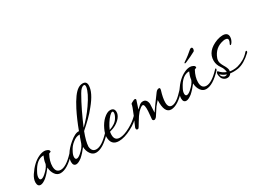

<svg xmlns="http://www.w3.org/2000/svg" viewBox="-37 -826 1658 1233"><g transform="rotate(-30 792.0 -210.0)"><path d="M16 1Q-7 1 -7 -29Q-7 -53 11 -81Q53 -144 102 -166Q123 -176 143 -176Q153 -176 165 -170.5Q177 -165 177 -155Q177 -150 170 -149Q166 -148 164.5 -147Q163 -146 162 -145Q139 -102 139 -65Q139 -18 176 -18Q215 -18 273 -79Q278 -85 281 -85Q284 -85 284 -81Q284 -77 281 -72Q214 0 164 0Q140 0 125 -21Q109 -43 108 -74Q83 -41 58 -19Q32 1 16 1ZM37 -29Q48 -29 66 -44Q82 -58 93 -71.5Q104 -85 109 -99Q111 -116 115.5 -129.5Q120 -143 125 -154Q73 -155 36 -82Q25 -62 25 -46Q25 -29 37 -29Z M280 1Q257 1 257 -29Q257 -53 275 -81Q295 -113 329 -141Q372 -178 400 -175Q427 -248 458 -309Q502 -395 538 -418Q555 -429 573 -429Q602 -429 602 -399Q602 -346 538 -269Q516 -241 488.5 -214Q461 -187 429 -159Q417 -128 410.5 -103Q404 -78 403 -58Q407 -18 440 -18Q479 -18 537 -79Q542 -85 545 -85Q548 -85 548 -81Q548 -77 545 -72Q478 0 428 0Q404 0 389 -21Q373 -43 372 -74Q347 -41 322 -19Q296 1 280 1ZM437 -179Q488 -228 527 -285Q577 -357 583 -398V-403Q583 -415 575 -415Q555 -415 534 -378Q507 -331 483 -281Q459 -231 437 -179ZM301 -29Q312 -29 330 -44Q363 -72 373 -99Q389 -148 394 -154Q367 -156 340 -133Q315 -114 300 -82Q289 -62 289 -46Q289 -29 301 -29Z M592 9Q534 9 534 -55Q534 -77 550 -110.5Q566 -144 589 -166Q617 -192 640 -192Q671 -192 671 -161Q671 -141 655 -121Q625 -85 571 -72Q570 -65 569.5 -59.5Q569 -54 569 -49Q569 -7 608 -7Q639 -7 686 -33Q706 -44 722 -56Q738 -68 749 -79Q761 -93 761 -81Q761 -76 757 -72Q746 -59 728.5 -45.5Q711 -32 686 -19Q633 9 592 9ZM575 -83Q624 -99 642 -131Q654 -151 654 -165Q654 -176 647 -176Q639 -176 625 -161.5Q611 -147 597.5 -126Q584 -105 575 -83Z M852 4Q843 1 844 -9L846 -29L849 -64Q852 -115 837 -115Q826 -115 800 -89Q792 -80 782.5 -66.5Q773 -53 762 -34Q742 0 740 1Q738 2 736 2.5Q734 3 732 3Q723 3 723 -9Q723 -14 724 -15L754 -84Q780 -145 780 -158Q783 -162 800 -170Q804 -172 807 -173Q810 -174 813 -174Q820 -174 820 -165L800 -104Q810 -114 828 -129Q838 -136 850 -136Q879 -136 883 -99L880 -35Q899 -64 957 -142Q968 -157 982 -157Q989 -157 989 -149L988 -141Q972 -90 972 -58Q972 -18 1000 -18Q1021 -18 1050 -41Q1055 -45 1065.5 -55Q1076 -65 1091 -81Q1095 -85 1098 -85Q1102 -85 1102 -81Q1103 -79 1100 -74Q1033 1 984 1Q934 1 938 -95Q934 -91 927 -83Q920 -75 910 -63L873 -6Q860 8 852 4Z M1096 1Q1073 1 1073 -29Q1073 -53 1091 -81Q1133 -144 1182 -166Q1203 -176 1223 -176Q1233 -176 1245 -170.5Q1257 -165 1257 -155Q1257 -150 1250 -149Q1246 -148 1244.5 -147Q1243 -146 1242 -145Q1219 -102 1219 -65Q1219 -18 1256 -18Q1295 -18 1353 -79Q1358 -85 1361 -85Q1364 -85 1364 -81Q1364 -77 1361 -72Q1294 0 1244 0Q1220 0 1205 -21Q1189 -43 1188 -74Q1163 -41 1138 -19Q1112 1 1096 1ZM1117 -29Q1128 -29 1146 -44Q1162 -58 1173 -71.5Q1184 -85 1189 -99Q1191 -116 1195.5 -129.5Q1200 -143 1205 -154Q1153 -155 1116 -82Q1105 -62 1105 -46Q1105 -29 1117 -29ZM1210 -211Q1206 -211 1206 -213Q1206 -218 1209 -219Q1236 -237 1249.5 -248Q1263 -259 1277 -271Q1284 -278 1291 -278Q1300 -278 1300 -266Q1300 -256 1294 -250Q1275 -240 1260 -232.5Q1245 -225 1219 -214Q1213 -211 1210 -211Z M1398 6Q1383 6 1371.5 -3Q1360 -12 1357 -25Q1353 -38 1353 -47Q1353 -53 1355 -55Q1355 -63 1362 -63Q1364 -63 1365 -62Q1383 -40 1412 -29Q1412 -38 1409 -48Q1405 -63 1395 -76Q1375 -103 1375 -134Q1375 -206 1463 -239Q1487 -247 1505 -247Q1544 -247 1544 -215Q1544 -195 1531 -176Q1525 -168 1521 -167Q1517 -166 1517 -171Q1517 -175 1520 -179Q1527 -192 1527 -201Q1527 -216 1506 -216Q1504 -216 1501 -216Q1498 -216 1495 -215Q1427 -203 1403 -136Q1400 -126 1400 -117Q1400 -101 1415 -75Q1431 -49 1432 -34Q1432 -26 1431 -23Q1437 -22 1443 -21.5Q1449 -21 1455 -21Q1473 -21 1489 -25Q1515 -32 1538 -45.5Q1561 -59 1580 -81Q1583 -85 1587 -85Q1591 -85 1591 -80Q1591 -75 1587 -71Q1534 -21 1487 -12Q1469 -9 1453 -9Q1446 -9 1439.5 -9.5Q1433 -10 1427 -11Q1416 6 1398 6ZM1392 -11Q1400 -11 1405 -16Q1381 -23 1363 -41Q1363 -28 1372.5 -19.5Q1382 -11 1392 -11Z"/></g></svg>

Font: Passions Conflict
Style: Regular
Weight: 400
Designer: Robert E. Leuschke
Foundry: Robert E. Leuschke
Version: Version 1.010; ttfautohint (v1.8.3)